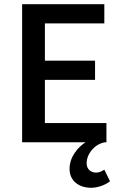

<svg xmlns="http://www.w3.org/2000/svg" viewBox="-20 -675 575 911"><path d="M310 126C310 185 356 216 413 216C443 216 480 203 502 185L475 130C464 137 451 144 436 144C414 144 391 130 391 100C391 51 435 5 480 0H485V-91H193V-296H431V-387H193V-564H475V-655H85V0H386C350 23 310 69 310 126Z"/></svg>

Font: Cambridge Sans Medium
Style: Regular
Weight: 500
Version: Version 2.020;PS 002.020;hotconv 1.0.88;makeotf.lib2.5.64775